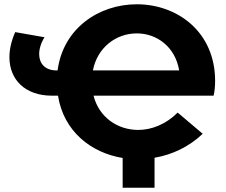

<svg xmlns="http://www.w3.org/2000/svg" viewBox="-20 -732 1058 897"><path d="M985 -354C985 -582 810 -712 619 -712C442 -712 275 -600 249 -403H244C190 -403 163 -436 163 -479C163 -503 171 -531 188 -558L51 -582C33 -541 24 -501 24 -465C24 -360 97 -285 223 -285H251C277 -119 405 -18 553 6V145H702V5C784 -9 863 -46 927 -107L810 -206C755 -151 688 -125 626 -125C530 -125 443 -183 417 -285H978C983 -306 985 -332 985 -354ZM619 -576C714 -576 799 -512 817 -403H414C435 -511 523 -576 619 -576Z"/></svg>

Font: AWKNG-Font
Style: Bold
Weight: 700
Designer: Awakening Church
Foundry: Awakening Church
Version: Version 1.700;PS 001.700;hotconv 1.0.88;makeotf.lib2.5.64775